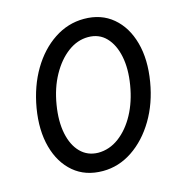

<svg xmlns="http://www.w3.org/2000/svg" viewBox="-107 -807 857 915"><g transform="rotate(-15 321.5 -350.0)"><path d="M290 12Q204 12 146.5 -36.5Q89 -85 66 -169Q43 -253 61 -360Q79 -464 126 -543Q173 -622 241 -667Q309 -712 388 -712Q473 -712 530.5 -663.5Q588 -615 611 -531Q634 -447 616 -340Q599 -238 551.5 -158.5Q504 -79 436 -33.5Q368 12 290 12ZM290 -78Q346 -78 393.5 -113.5Q441 -149 474 -210Q507 -271 520 -350Q533 -428 520.5 -489.5Q508 -551 473.5 -587Q439 -623 385 -623Q332 -623 285 -588Q238 -553 204 -491.5Q170 -430 157 -350Q144 -271 156.5 -210Q169 -149 203.5 -114Q238 -79 290 -78Z"/></g></svg>

Font: Figtree Medium
Style: Italic
Weight: 500
Italic angle: -9.5°
Foundry: Erik Kennedy
Version: Version 2.001; ttfautohint (v1.8.4.7-5d5b);gftools[0.9.27]